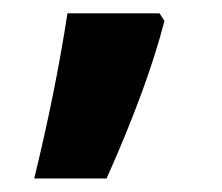

<svg xmlns="http://www.w3.org/2000/svg" viewBox="-20 -136 330 285"><path d="M224.1 -105Q198.7 -6.3 138.2 128.9H30.8Q62.5 -1 80.1 -116.2H216.8Z"/></svg>

Font: CAA NEO Sans
Style: Bold
Weight: 700
Version: Version 1.10